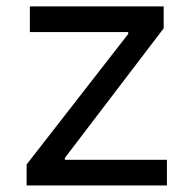

<svg xmlns="http://www.w3.org/2000/svg" viewBox="-20 -565 581 585"><path d="M61.1 0V-63.9L370.7 -461.6V-467.3H71V-545.5H478.7V-478.7L177.6 -83.8V-78.1H488.6V0Z"/></svg>

Font: Inter P
Style: Regular
Weight: 400
Designer: Rasmus Andersson
Foundry: rsms
Version: Version 3.018;git-588b23468